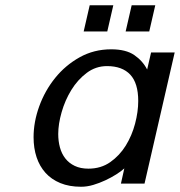

<svg xmlns="http://www.w3.org/2000/svg" viewBox="-20 -700 686 732"><path d="M108 -177Q108 -235 129.5 -294.5Q151 -354 190 -402.5Q229 -451 283.5 -481.5Q338 -512 404 -512Q460 -512 492 -490Q524 -468 541 -435L556 -500H646L531 0H441L454 -58Q442 -47 423 -35Q404 -23 381.5 -12.5Q359 -2 335.5 5Q312 12 289 12Q244 12 210 -2Q176 -16 153.5 -41Q131 -66 119.5 -100.5Q108 -135 108 -177ZM202 -189Q202 -162 208.5 -138Q215 -114 229 -96Q243 -78 265 -67.5Q287 -57 317 -57Q365 -57 400.5 -82Q436 -107 459.5 -145Q483 -183 495 -228.5Q507 -274 507 -315Q507 -383 476.5 -415.5Q446 -448 388 -448Q345 -448 310.5 -422Q276 -396 252 -357Q228 -318 215 -272.5Q202 -227 202 -189ZM459 -580 482 -680H572L549 -580ZM299 -580 322 -680H412L389 -580Z"/></svg>

Font: Perun
Style: Italic
Weight: 400
Italic angle: -12°
Foundry: Copyright (c) Stefan Peev, Context Ltd, 2016
Version: Version 1.027